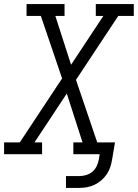

<svg xmlns="http://www.w3.org/2000/svg" viewBox="-33 -755 675 940"><path d="M290 165V107H355Q372 107 389 102Q406 97 419.5 85.5Q433 74 440.5 58Q448 42 451 25L455 0H326V-58H371L294 -297L136 -58H173V0H-13V-58H64L271 -371L167 -677H97V-735H283V-677H238L315 -438L473 -677H436V-735H622V-677H546L339 -364L443 -58H530L516 25Q513 44 507 62.5Q501 81 490 97.5Q479 114 463.5 127.5Q448 141 430 149.5Q412 158 393 161.5Q374 165 355 165Z"/></svg>

Font: Iosevka Slab Light Extended
Style: Italic
Weight: 300
Width: 7
Italic angle: -9°
Monospace: yes
Designer: Belleve Invis
Foundry: Belleve Invis
Version: Version 11.1.0; ttfautohint (v1.8.3)